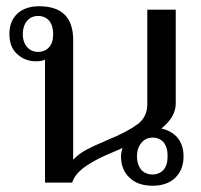

<svg xmlns="http://www.w3.org/2000/svg" viewBox="-20 -584 644 614"><path d="M394 -16C411 1 436 10 468 10C499 10 524 1 541 -16C558 -33 567 -55 567 -84C567 -107 561 -126 549 -142C537 -157 519 -168 496 -173C527 -198 542 -224 542 -253C542 -253 542 -553 542 -553C542 -553 451 -553 451 -553C451 -553 451 -250 451 -250C451 -223 440 -201 419 -186C397 -170 365 -153 323 -136C292 -123 269 -112 254 -104C238 -95 225 -85 214 -73C214 -73 214 -456 214 -456C214 -528 178 -564 105 -564C76 -564 53 -556 36 -541C19 -525 10 -503 10 -476C10 -448 18 -426 35 -411C51 -396 71 -388 95 -388C109 -388 119 -390 124 -394C124 -394 124 0 124 0C124 0 211 0 211 0C215 -15 226 -30 244 -45C262 -59 286 -73 317 -87C348 -100 366 -108 372 -111C369 -102 367 -93 367 -84C367 -55 376 -33 394 -16ZM137 -433C128 -423 116 -418 102 -418C88 -418 76 -423 67 -433C58 -443 53 -457 53 -475C53 -493 58 -507 67 -518C76 -528 88 -533 102 -533C116 -533 128 -528 137 -518C146 -507 150 -493 150 -475C150 -457 146 -443 137 -433ZM503 -41C494 -31 482 -26 468 -26C453 -26 441 -31 432 -41C423 -51 418 -66 418 -85C418 -102 423 -116 432 -127C441 -138 453 -144 468 -144C482 -144 494 -139 503 -129C512 -118 516 -104 516 -85C516 -66 512 -51 503 -41Z"/></svg>

Font: BUSH 25 TRIRONG 0515 A
Style: Regular
Weight: 400
Designer: Katatrad Team
Foundry: CadsonDemak